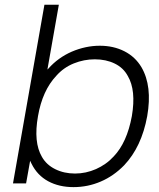

<svg xmlns="http://www.w3.org/2000/svg" viewBox="-20 -770 668 806"><path d="M598 -282.5Q574.5 -153.5 501 -76Q457 -31 402.8 -7.8Q348.5 15.5 288.5 15.5Q228 15.5 182.2 -9.2Q136.5 -34 112.5 -82.5L106.5 -95L89.5 0H34.5L166.5 -750H227L179 -478L183.5 -482.5Q224 -528 281 -553Q339.5 -578 399 -578Q456.5 -578 502.2 -554.8Q548 -531.5 574 -487.5Q620 -408.5 598 -282.5ZM533.5 -282.5Q552 -391 516.5 -451Q498 -485.5 461.5 -503.2Q425 -521 378 -521Q332.5 -521 289.8 -503.8Q247 -486.5 216.5 -452Q158 -390 139.5 -282.5Q120 -173 156 -111.5Q175 -78 212 -59.8Q249 -41.5 295 -41.5Q317.5 -41.5 339.8 -46.2Q362 -51 383 -60.2Q404 -69.5 422.8 -82.8Q441.5 -96 457.5 -113.5Q513 -171.5 533.5 -282.5Z"/></svg>

Font: Russisch Sans Light
Style: Italic
Weight: 300
Italic angle: -10°
Designer: Michael Sharanda (font) & Cristiano Sobral (main changes)
Foundry: Michael Sharanda
Version: Version 2.00;September 8, 2020;FontCreator 13.0.0.2681 64-bi